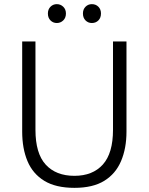

<svg xmlns="http://www.w3.org/2000/svg" viewBox="-20 -893 717 926"><path d="M339 13Q249 13 193.5 -21Q138 -55 112.5 -116Q87 -177 87 -258V-693H151V-267Q151 -153 200.5 -99Q250 -45 339 -45Q427 -45 476 -99.5Q525 -154 525 -267V-693H590V-258Q590 -178 564 -116.5Q538 -55 483 -21Q428 13 339 13ZM423 -782Q405 -782 392.5 -794.5Q380 -807 380 -828Q380 -848 392.5 -860.5Q405 -873 423 -873Q442 -873 454.5 -860.5Q467 -848 467 -828Q467 -807 454.5 -794.5Q442 -782 423 -782ZM254 -782Q236 -782 223.5 -794.5Q211 -807 211 -828Q211 -848 223.5 -860.5Q236 -873 254 -873Q272 -873 285 -860.5Q298 -848 298 -828Q298 -807 285 -794.5Q272 -782 254 -782Z"/></svg>

Font: Ubuntu Sans Light
Style: Regular
Weight: 300
Designer: Dalton Maag Ltd
Foundry: Dalton Maag Ltd
Version: Version 1.006; ttfautohint (v1.8.4.7-5d5b)